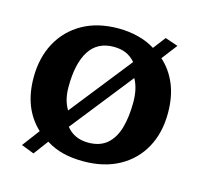

<svg xmlns="http://www.w3.org/2000/svg" viewBox="-102 -778 974 928"><g transform="rotate(15 384.5 -314.0)"><path d="M142.6 38.1 78.6 13.2 144 -73.7Q48.3 -162.6 48.3 -316.9Q48.3 -416 89.1 -491.5Q129.9 -566.9 205.1 -609.4Q280.3 -651.9 384.3 -651.9Q436.5 -651.9 484.1 -639.6Q531.7 -627.4 568.4 -604L615.7 -666L680.2 -644L620.6 -566.4Q668 -524.4 694.1 -462.4Q720.2 -400.4 720.2 -317.4Q720.2 -218.8 679.2 -144.3Q638.2 -69.8 562.7 -28.6Q487.3 12.7 384.3 12.7Q328.1 12.7 282.2 1.2Q236.3 -10.3 197.3 -35.2ZM384.3 -80.6Q442.4 -80.6 477.8 -111.1Q513.2 -141.6 529.1 -196.8Q544.9 -252 544.9 -325.7Q544.9 -394 519 -439.9L274.4 -130.4Q314 -80.6 384.3 -80.6ZM250.5 -205.6 493.7 -513.2Q471.2 -538.6 445.3 -549.3Q419.4 -560.1 384.8 -560.1Q303.7 -560.1 263.4 -497.1Q223.1 -434.1 223.1 -316.9Q223.1 -285.2 229.2 -258.3Q235.4 -231.4 250.5 -205.6Z"/></g></svg>

Font: Kameron
Style: Regular
Weight: 400
Designer: Vernon Adams
Foundry: Vernon Adams
Version: Version 1.100